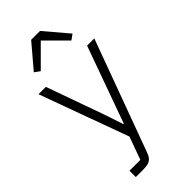

<svg xmlns="http://www.w3.org/2000/svg" viewBox="-296 -814 1073 1073"><g transform="rotate(-45 240.5 -278.0)"><path d="M283 -176 404 -512H461L220 144Q213 165 203 177.5Q193 190 177 195Q161 200 135 200H77V150H163L212 15L20 -512H78L198 -176L237 -59H241ZM206 -756H276L394 -617L362 -594L241 -715L120 -594L88 -617Z"/></g></svg>

Font: IBM Plex Sans Light
Style: Regular
Weight: 300
Designer: Mike Abbink, Paul van der Laan, Pieter van Rosmalen
Foundry: Bold Monday
Version: Version 3.201